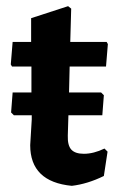

<svg xmlns="http://www.w3.org/2000/svg" viewBox="-20 -597 383 623"><path d="M213 6Q78 -7 78 -126L83 -209V-223H25L16 -232L21 -297H82V-381H19L15 -388L21 -461H81V-538L201 -577L211 -569L208 -461H326L330 -454L324 -381H206L204 -297H308L317 -288L312 -223H202L200 -157Q199 -125 211.5 -111.5Q224 -98 252 -98Q284 -98 319 -115L329 -105L317 -26Q264 0 213 6Z"/></svg>

Font: Alegreya Sans
Style: Bold
Weight: 700
Designer: Juan Pablo del Peral
Foundry: Huerta Tipografica
Version: Version 2.007